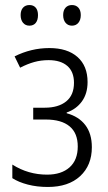

<svg xmlns="http://www.w3.org/2000/svg" viewBox="-20 -733 430 763"><path d="M328 -407Q328 -361 305.5 -330Q283 -299 245 -286V-283Q293 -270 319 -236Q345 -202 345 -148Q345 -76 298.5 -33Q252 10 170 10Q127 10 90.5 0.5Q54 -9 29 -25V-79Q92 -39 167 -39Q224 -39 256.5 -68Q289 -97 289 -151Q289 -204 256.5 -231Q224 -258 162 -258H112V-305H158Q212 -305 243 -330Q274 -355 274 -404Q274 -448 247.5 -471Q221 -494 173 -494Q143 -494 116 -486.5Q89 -479 60 -464L38 -509Q104 -542 176 -542Q248 -542 288 -506.5Q328 -471 328 -407ZM97 -713Q113 -713 122 -702.5Q131 -692 131 -673Q131 -653 122 -642Q113 -631 97 -631Q81 -631 71.5 -642.5Q62 -654 62 -673Q62 -692 71.5 -702.5Q81 -713 97 -713ZM266 -713Q282 -713 291.5 -702.5Q301 -692 301 -673Q301 -654 291.5 -642.5Q282 -631 266 -631Q250 -631 240.5 -642.5Q231 -654 231 -673Q231 -692 240.5 -702.5Q250 -713 266 -713Z"/></svg>

Font: Noto Sans UI NarrowLight
Style: Regular
Weight: 300
Width: 4
Designer: Monotype Design Team
Foundry: Monotype Imaging Inc.
Version: Version 1.001